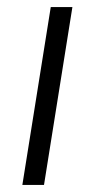

<svg xmlns="http://www.w3.org/2000/svg" viewBox="-20 -521 268 541"><path d="M43 0 123 -501H184L104 0Z"/></svg>

Font: Mulish ExtraLight Light
Style: Italic
Weight: 300
Italic angle: -9°
Version: Version 3.603